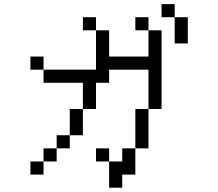

<svg xmlns="http://www.w3.org/2000/svg" viewBox="-20 -832 1040 915"><path d="M812.5 -750H750V-812.5H812.5ZM125 -62.5H187.5V0H125ZM125 -562.5H187.5V-500H125ZM187.5 -125H250V-62.5H187.5ZM187.5 -500H437.5V-687.5H500V-562.5H687.5V-687.5H750V-312.5H687.5V-500H500V-437.5H437.5V-312.5H375V-437.5H187.5ZM250 -187.5H312.5V-125H250ZM312.5 -312.5H375V-187.5H312.5ZM375 -750H437.5V-687.5H375ZM437.5 -125H500V-62.5H437.5ZM500 -62.5H562.5V-125H625V0H562.5V62.5H500ZM625 -312.5H687.5V-125H625ZM625 -750H687.5V-687.5H625ZM812.5 -750H875V-625H812.5Z"/></svg>

Font: 寒蝉点阵体 16px
Style: Regular
Weight: 400
Designer: Designed by Warren2060
Foundry: ChillType
Version: Version 1.000